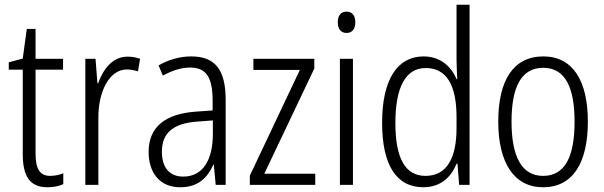

<svg xmlns="http://www.w3.org/2000/svg" viewBox="-20 -873 2548 810"><path d="M192 -131C146 -131 130 -163 130 -226V-579H246V-625H130V-751H93L76 -626L17 -610V-579H76V-223C76 -128 107 -83 180 -83C207 -83 229 -88 247 -96V-142C233 -136 212 -131 192 -131Z M518 -634C454 -634 415 -580 394 -522H391L383 -625H340V-93H395V-375C394 -484 440 -580 515 -580C532 -580 549 -576 562 -572L571 -625C555 -631 536 -634 518 -634Z M787 -635C738 -635 690 -621 649 -597L667 -554C709 -577 747 -588 782 -588C848 -588 877 -550 877 -448V-407L806 -402C678 -393 607 -338 607 -232C607 -148 651 -83 740 -83C816 -83 855 -123 880 -178H882L890 -93H932V-452C932 -578 888 -635 787 -635ZM812 -360 878 -365V-309C878 -198 836 -128 753 -128C697 -128 663 -164 663 -233C663 -312 711 -353 812 -360Z M1310 -93V-140H1095L1306 -584V-625H1049V-578H1245L1034 -132V-93Z M1442 -824C1417 -824 1405 -806 1405 -779C1405 -751 1418 -734 1442 -734C1466 -734 1479 -751 1479 -779C1479 -806 1467 -824 1442 -824ZM1469 -625H1414V-93H1469Z M1766 -83C1841 -83 1884 -128 1906 -182H1910L1917 -93H1961V-853H1906V-620C1906 -596 1908 -568 1909 -539H1906C1884 -592 1838 -635 1767 -635C1656 -635 1592 -537 1592 -355C1592 -177 1652 -83 1766 -83ZM1775 -131C1687 -131 1648 -210 1648 -354C1648 -505 1691 -586 1776 -586C1865 -586 1906 -512 1906 -379V-333C1906 -204 1864 -131 1775 -131Z M2460 -360C2460 -532 2397 -635 2272 -635C2147 -635 2082 -536 2082 -360C2082 -186 2149 -83 2271 -83C2397 -83 2460 -186 2460 -360ZM2138 -360C2138 -506 2179 -587 2272 -587C2366 -587 2404 -501 2404 -360C2404 -211 2363 -131 2271 -131C2180 -131 2138 -214 2138 -360Z"/></svg>

Font: Noto Sans Telugu UI Condensed Light
Style: Regular
Weight: 300
Width: 3
Designer: Jelle Bosma - Monotype Design Team
Foundry: Monotype Imaging Inc.
Version: Version 2.005